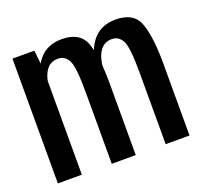

<svg xmlns="http://www.w3.org/2000/svg" viewBox="-99 -658 825 775"><g transform="rotate(-20 313.0 -271.0)"><path d="M487.5 -308Q487.5 -417.5 472.2 -445.2Q457 -473 428 -473Q393.5 -473 375.5 -445Q357.5 -417 355 -373L333.5 -390Q335.5 -457.5 370.8 -499.8Q406 -542 469 -542Q548 -542 569 -481.8Q590 -421.5 590 -308.5V0H487.5ZM256 -308Q256 -417.5 240.8 -445.2Q225.5 -473 196.5 -473Q162 -473 144 -445Q126 -417 124 -373L102.5 -390Q104.5 -457.5 139.5 -499.8Q174.5 -542 237.5 -542Q316.5 -542 337.8 -481.8Q359 -421.5 359 -308.5V0H256ZM24.5 -536H118.5L127.5 -451.5V0H24.5Z"/></g></svg>

Font: Anybody Narrow Medium
Style: Regular
Weight: 500
Width: 3
Designer: Tyler Finck
Foundry: Etcetera Type Company
Version: Version 1.000; ttfautohint (v1.8)